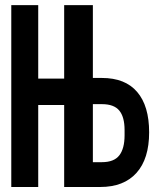

<svg xmlns="http://www.w3.org/2000/svg" viewBox="-20 -746 640 766"><path d="M132.5 -327V0H25V-725.5H132.5V-432.5H236V-725.5H350.5V-435H386.5Q479.5 -435 527.2 -379.2Q575 -323.5 575 -218Q575 -112.5 524.5 -56.2Q474 0 380 0H236V-327ZM477 -206V-227.5Q477 -279 456 -304.8Q435 -330.5 386.5 -330.5H350.5V-99H386.5Q435 -99 456 -126.2Q477 -153.5 477 -206Z"/></svg>

Font: JuliaMono ExtraBold
Style: Regular
Weight: 800
Monospace: yes
Designer: cormullion
Foundry: corm
Version: Version 0.055; ttfautohint (v1.8.4)